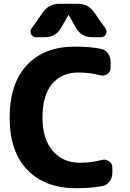

<svg xmlns="http://www.w3.org/2000/svg" viewBox="-20 -987 686 1017"><path d="M383 10Q219 10 125 -87Q31 -184 31 -365Q31 -543 122 -641.5Q213 -740 376 -740Q454 -740 512 -729Q536 -725 551 -705Q566 -685 566 -660V-628Q566 -607 549 -595Q532 -583 512 -588Q456 -603 396 -603Q306 -603 255.5 -542Q205 -481 205 -365Q205 -251 259 -188Q313 -125 403 -125Q463 -125 520 -140Q540 -145 557.5 -133Q575 -121 575 -100V-70Q575 -45 559.5 -25Q544 -5 520 -1Q461 10 383 10ZM480 -920 539 -836Q549 -821 541 -805.5Q533 -790 515 -790H467Q411 -790 383 -839L344 -907Q344 -908 343 -908Q342 -908 342 -907L303 -839Q275 -790 219 -790H171Q153 -790 145 -805.5Q137 -821 147 -836L206 -920Q238 -967 295 -967H391Q448 -967 480 -920Z"/></svg>

Font: Rounded Mplus 1c ExtraBold
Style: Regular
Weight: 800
Version: Version 1.059.20150529